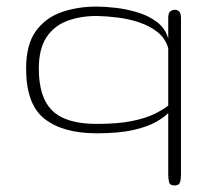

<svg xmlns="http://www.w3.org/2000/svg" viewBox="-20 -404 624 589"><path d="M515.1 165Q501 165 498.5 154.3Q496.1 143.6 496.1 130.4V-57.1Q483.9 -44.4 458.3 -29.8Q432.6 -15.1 388.7 -5.1Q344.7 4.9 276.4 4.9Q172.9 4.9 116.5 -39.6Q60.1 -84 60.1 -193.4Q60.1 -267.1 89.8 -308.3Q119.6 -349.6 168.7 -366.7Q217.8 -383.8 276.4 -383.8Q302.2 -383.8 335.9 -379.9Q369.6 -376 403.1 -365.7Q436.5 -355.5 461.9 -336.2Q487.3 -316.9 496.1 -285.6V-348.6Q496.1 -364.3 502.4 -369.1Q508.8 -374 517.1 -374Q523.9 -374 529.5 -368.7Q535.2 -363.3 535.2 -347.7V131.3Q535.2 145.5 532.2 155.3Q529.3 165 515.1 165ZM276.4 -23.9Q341.8 -23.9 384.8 -32.7Q427.7 -41.5 454.3 -54.7Q481 -67.9 496.1 -80.1V-255.9Q487.3 -286.6 463.1 -305.7Q439 -324.7 406.7 -335.4Q374.5 -346.2 340.1 -350.3Q305.7 -354.5 276.4 -355Q227.5 -355 187.3 -340.3Q147 -325.7 123 -290.3Q99.1 -254.9 99.1 -193.4Q99.1 -104.5 140.9 -64.2Q182.6 -23.9 276.4 -23.9Z"/></svg>

Font: Gruppo
Style: Regular
Weight: 400
Designer: Vernon Adams
Foundry: Vernon Adams
Version: Version 1.001; ttfautohint (v1.8.4.7-5d5b);gftools[0.9.28]